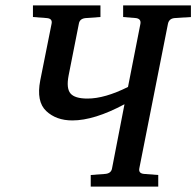

<svg xmlns="http://www.w3.org/2000/svg" viewBox="-20 -691 727 711"><path d="M687 -628 626 -624Q606 -622 602 -603L496 -68Q492 -49 513 -47L566 -43V0H316V-43L370 -47Q392 -49 395 -68L441 -305Q329 -245 248 -245Q188 -245 151 -280Q114 -315 129 -393L171 -603Q175 -622 154 -624L102 -628V-671H352V-628L297 -624Q275 -622 272 -603L234 -411Q225 -364 241 -345Q257 -326 304 -326Q368 -326 454 -369L500 -603Q503 -621 484 -624L436 -628V-671H687Z"/></svg>

Font: Veleka
Style: Italic
Weight: 400
Italic angle: -12°
Designer: Stefan Peev, Context Ltd, 2016; SIL International, 1997-2014.
Foundry: Stefan Peev, Context Ltd, 2016
Version: Version 1.000